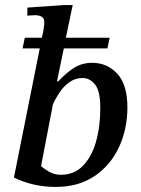

<svg xmlns="http://www.w3.org/2000/svg" viewBox="-20 -725 555 758"><path d="M200 13Q111 13 35 -24L137 -534H69L78 -576H145L151 -602Q151 -605 153 -616.5Q155 -628 155 -637Q155 -653 144.5 -659Q134 -665 119 -665Q110 -665 99 -664Q88 -663 88 -663V-695L233 -705H267L240 -576H413L404 -534H232L205 -404H210Q244 -440 274.5 -458.5Q305 -477 344 -477Q403 -477 443 -434Q483 -391 483 -301Q483 -216 450 -144.5Q417 -73 353.5 -30Q290 13 200 13ZM220 -35Q273 -35 307.5 -70.5Q342 -106 359 -165.5Q376 -225 376 -299Q376 -365 355.5 -391Q335 -417 306 -417Q277 -417 254 -400.5Q231 -384 215 -360Q199 -336 189 -313L142 -69Q152 -60 173 -47.5Q194 -35 220 -35Z"/></svg>

Font: STIX Two Text Medium
Style: Italic
Weight: 500
Italic angle: -12°
Designer: Ross Mills, John Hudson & Paul Hanslow, Tiro Typeworks Ltd; with prior portions MicroPress Inc. and Coen Hoffman, Elsevi
Foundry: Tiro Typeworks Ltd
Version: Version 2.13 b171